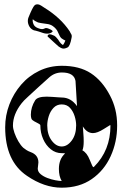

<svg xmlns="http://www.w3.org/2000/svg" viewBox="-20 -858 577 890"><path d="M266 12Q185 12 105 -43Q4 -111 4 -268Q4 -323 23.5 -374Q43 -425 78 -465.5Q113 -506 161.5 -529.5Q210 -553 267 -553Q348 -553 401 -518.5Q454 -484 490 -415Q506 -385 514.5 -350.5Q523 -316 523 -276Q523 -200 493 -134Q463 -68 405.5 -28Q348 12 266 12ZM266 -19Q253 -41 253 -75Q253 -121 282 -147Q277 -148 273 -148Q269 -148 266 -148Q238 -148 215.5 -166Q193 -184 180 -213.5Q167 -243 167 -277Q167 -281 158 -285.5Q149 -290 139 -295.5Q129 -301 126 -307Q123 -315 123 -326Q123 -361 143 -393Q154 -410 196 -410Q206 -410 220.5 -409Q235 -408 248.5 -407Q262 -406 266 -406Q309 -406 337 -366Q335 -395 333.5 -424.5Q332 -454 330 -483Q323 -522 267 -522Q234 -522 209 -500Q184 -478 159 -455Q129 -427 108.5 -408.5Q88 -390 80 -379Q40 -328 40 -276Q40 -262 47 -242Q54 -222 65 -203Q76 -184 88 -173Q94 -168 102.5 -162.5Q111 -157 122 -153Q158 -140 158 -105Q158 -100 156.5 -90.5Q155 -81 155 -77Q155 -62 168 -51Q181 -40 199.5 -33Q218 -26 236.5 -22.5Q255 -19 266 -19ZM266 -179Q292 -179 312.5 -206.5Q333 -234 333 -277Q333 -297 326 -319.5Q319 -342 304.5 -358Q290 -374 266 -374Q243 -374 228 -358Q213 -342 206 -319.5Q199 -297 199 -277Q199 -234 219.5 -206.5Q240 -179 266 -179ZM413 -83Q414 -83 416 -85Q492 -161 492 -276Q492 -278 490 -278Q490 -278 461 -260Q431 -241 411 -241Q383 -241 364 -272Q365 -255 366.5 -237.5Q368 -220 368 -203Q368 -175 362 -161Q383 -150 396 -117Q409 -83 413 -83ZM267 -634Q263 -636 259.5 -637.5Q256 -639 251 -643Q242 -651 230.5 -661.5Q219 -672 205 -685Q199 -689 201 -693Q204 -699 211 -699Q217 -699 225 -695Q233 -693 239 -686.5Q245 -680 249 -675Q257 -662 262 -657Q267 -652 270 -650H271Q274 -650 278 -659L283 -670Q272 -675 265 -680.5Q258 -686 249 -708Q243 -724 225 -737Q214 -745 198 -747Q180 -749 170 -751Q160 -753 156 -754Q141 -760 132 -769Q130 -759 135 -746.5Q140 -734 155 -728Q167 -723 175 -723Q181 -723 189 -727Q190 -728 194 -728Q199 -728 206 -725Q231 -715 221 -709Q213 -702 198 -702Q189 -702 180 -705Q157 -713 146.5 -715.5Q136 -718 138 -717Q123 -723 116 -735.5Q109 -748 109 -761Q109 -770 112 -777Q131 -824 140 -833Q145 -838 152 -838Q155 -838 157.5 -837.5Q160 -837 163 -836Q167 -835 186 -822Q261 -776 303 -713Q304 -711 305 -709Q306 -707 307 -705Q312 -698 312.5 -693Q313 -688 312 -684Q305 -644 293 -638Q277 -630 267 -634Z"/></svg>

Font: Moo Lah Lah
Style: Regular
Weight: 400
Designer: Robert E. Leuschke
Foundry: Robert E. Leuschke
Version: Version 1.010; ttfautohint (v1.8.3)